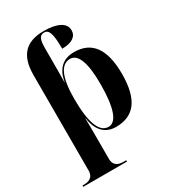

<svg xmlns="http://www.w3.org/2000/svg" viewBox="-235 -886 1116 1247"><g transform="rotate(-30 322.5 -262.5)"><path d="M13 240H341V230H319C290 230 248 222 248 165V0C248 -46 248 -96 247 -137H249C263 -36 318 10 393 10C527 10 598 -76 598 -270C598 -463 526 -548 398 -548C318 -548 264 -504 249 -411H247C248 -445 248 -535 248 -575V-664C248 -731 260 -755 294 -755C330 -755 343 -716 343 -605C417 -605 456 -633 456 -679C456 -733 399 -765 296 -765C158 -765 96 -693 96 -550V165C96 222 54 230 25 230H13ZM351 -15C283 -15 248 -106 248 -284C248 -442 284 -523 353 -523C413 -523 444 -442 444 -284C444 -106 412 -15 351 -15Z"/></g></svg>

Font: Noto Serif Display
Style: Bold
Weight: 700
Designer: Monotype Design Team
Foundry: Monotype Imaging Inc.
Version: Version 2.009